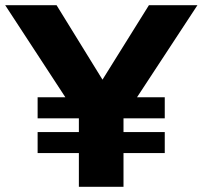

<svg xmlns="http://www.w3.org/2000/svg" viewBox="-21 -720 790 740"><path d="M283 0V-130H124V-211H283V-264H124V-345H231L-1 -700H197L374 -413L553 -700H740L507 -345H614V-264H455V-211H614V-130H455V0Z"/></svg>

Font: Red Hat Text
Style: Bold
Weight: 700
Designer: Pentagram, MCKL
Foundry: MCKL
Version: Version 1.030